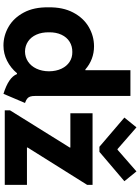

<svg xmlns="http://www.w3.org/2000/svg" viewBox="136 -964 836 1149"><g transform="rotate(90 554.5 -390.0)"><path d="M423.8 -73.2H418.9Q386.7 -35.2 344 -13.7Q301.3 7.8 252.9 7.8Q193.8 7.8 140.9 -22.7Q87.9 -53.2 55.4 -114Q22.9 -174.8 24.4 -261.7Q22.9 -347.7 55.4 -409.4Q87.9 -471.2 142.1 -502.7Q196.3 -534.2 257.8 -534.2Q297.4 -534.2 332.5 -520.8Q367.7 -507.3 396 -482.4H400.4V-752H554.7V-181.6Q554.7 -162.6 558.6 -151.6Q562.5 -140.6 571.3 -133.8Q580.1 -127 596.7 -121.1L542 7.8Q492.2 -7.8 462.9 -27.8Q433.6 -47.9 423.8 -73.2ZM407.2 -264.6Q406.7 -307.6 391.6 -339.4Q376.5 -371.1 350.6 -387.9Q324.7 -404.8 292 -404.3Q257.3 -404.8 230.2 -387.9Q203.1 -371.1 188.2 -339.1Q173.3 -307.1 173.8 -264.6Q173.3 -221.7 187.7 -189.5Q202.1 -157.2 228.5 -139.4Q254.9 -121.6 289.1 -121.1Q322.8 -121.6 349.4 -139.4Q376 -157.2 391.4 -189.7Q406.7 -222.2 407.2 -264.6ZM640.6 -31.2 863.3 -388.7V-392.6H658.2V-525.4H1086.9V-493.2L863.3 -136.7V-132.8H1086.9V0H640.6ZM872.6 -674.8H876.5L1006.3 -788.1L1064.9 -715.8L889.2 -566.4H858.9L684.1 -715.8L742.7 -788.1Z"/></g></svg>

Font: Reddit Sans Fudge ExtraBold
Style: Regular
Weight: 800
Designer: Stephen Hutchings
Foundry: Reddit
Version: Version 1.011